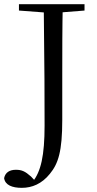

<svg xmlns="http://www.w3.org/2000/svg" viewBox="-35 -748 458 910"><path d="M68.5 142.3C116.8 142.3 163.2 123.4 201.4 75.8C241.3 27.5 260.1 -30.8 260.1 -179.7V-391.4C260.1 -505.8 260.1 -618.6 262.5 -728H172.3C176.1 -410.4 176.3 -290.9 176.3 -152.7C176.3 -11 159 65.9 119.1 114.3V120.7H137.3V115.5L111.8 88.5C83.9 63.7 67.5 56.7 40.4 56.7C12.1 56.7 -9.6 68 -15.5 96.2C-10.8 129.4 22.7 142.3 68.5 142.3ZM54.8 -698 201.6 -686.9H225.5L365.6 -698V-728H54.8Z"/></svg>

Font: Source Han Serif TW VF
Style: Regular
Weight: 250
Designer: Ryoko NISHIZUKA 西塚涼子 (kana & ideographs); Frank Grießhammer (Latin, Greek & Cyrillic); Wenlong ZHANG 张文龙 (bopomofo); San
Foundry: Adobe
Version: Version 2.002;hotconv 1.1.0;makeotfexe 2.6.0